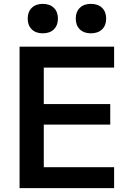

<svg xmlns="http://www.w3.org/2000/svg" viewBox="-20 -971 674 991"><path d="M81 0V-730H569V-622H206V-434H549V-328H206V-108H569V0ZM201 -799Q165 -799 144 -819.5Q123 -840 123 -875Q123 -910 144 -930.5Q165 -951 201 -951Q237 -951 258 -930.5Q279 -910 279 -875Q279 -840 258 -819.5Q237 -799 201 -799ZM449 -799Q413 -799 392 -819.5Q371 -840 371 -875Q371 -910 392 -930.5Q413 -951 449 -951Q486 -951 507 -930.5Q528 -910 528 -875Q528 -840 507 -819.5Q486 -799 449 -799Z"/></svg>

Font: M PLUS 2 Thin SemiBold
Style: Regular
Weight: 600
Version: Version 1.001